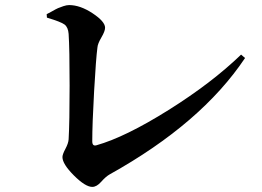

<svg xmlns="http://www.w3.org/2000/svg" viewBox="-20 -732 1040 761"><path d="M166 -662.1 165 -675.8Q168 -676.8 185.1 -686.5Q202.1 -696.3 210 -699.7Q217.8 -703.1 231 -707.5Q244.1 -711.9 253.9 -711.9Q297.9 -711.9 347.2 -679.2Q396.5 -646.5 396.5 -622.1Q396.5 -608.4 381.8 -583.5Q367.2 -558.6 366.2 -543.9Q360.4 -501 353 -370.6Q345.7 -240.2 345.7 -171.9Q345.7 -151.4 362.3 -156.2Q476.6 -188.5 647.9 -295.9Q819.3 -403.3 935.5 -515.6L951.2 -502Q778.3 -243.2 415 -41Q399.4 -32.2 381.3 -11.7Q363.3 8.8 345.7 8.8Q318.4 8.8 272.9 -36.6Q227.5 -82 227.5 -109.4Q227.5 -120.1 239.3 -142.1Q251 -164.1 252 -179.7Q255.9 -247.1 255.9 -393.1Q255.9 -539.1 252 -597.7Q250 -624 235.8 -634.8Q221.7 -645.5 166 -662.1Z"/></svg>

Font: GenYoMin TW TTF Bold
Style: Regular
Weight: 700
Version: Version 1.300